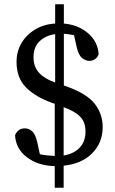

<svg xmlns="http://www.w3.org/2000/svg" viewBox="-20 -770 540 905"><path d="M238 115V13Q159 11 106.5 -29Q54 -69 51 -133Q65 -165 97 -165Q116 -165 131.5 -151.5Q147 -138 156 -98L168 -43Q186 -39 204 -37.5Q222 -36 238 -35V-281L226 -285Q147 -313 102.5 -358Q58 -403 58 -478Q58 -527 81 -566.5Q104 -606 145.5 -631Q187 -656 240 -659V-750H281V-659Q349 -653 395 -613.5Q441 -574 445 -515Q440 -499 427.5 -491Q415 -483 401 -483Q384 -483 367 -496.5Q350 -510 341 -550L329 -604Q316 -607 304 -608.5Q292 -610 281 -611V-367L287 -365Q388 -330 426 -281.5Q464 -233 464 -171Q464 -98 415 -48Q366 2 280 11V115ZM383 -150Q383 -194 358.5 -219.5Q334 -245 280 -265V-37Q328 -45 355.5 -74Q383 -103 383 -150ZM138 -500Q138 -455 164.5 -426.5Q191 -398 240 -381V-609Q196 -603 167 -576Q138 -549 138 -500Z"/></svg>

Font: Source Serif 4
Style: Regular
Weight: 400
Designer: Frank Grießhammer
Foundry: Adobe
Version: Version 4.005;hotconv 1.1.0;makeotfexe 2.6.0